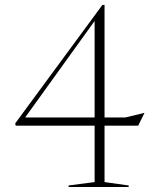

<svg xmlns="http://www.w3.org/2000/svg" viewBox="-20 -744 640 764"><path d="M396 -724.5V-276.5H478.5L555 -295L530 -244H396V-19.5L492 -6V0H253V-6L356.5 -19.5V-244H42.5L40.5 -253L387.5 -724.5ZM356.5 -276.5V-660.5L80 -276.5Z"/></svg>

Font: Newsreader 72pt ExtraLight
Style: Regular
Weight: 275
Designer: Hugues Gentile
Foundry: Production Type
Version: Version 1.003; ttfautohint (v1.8.3)